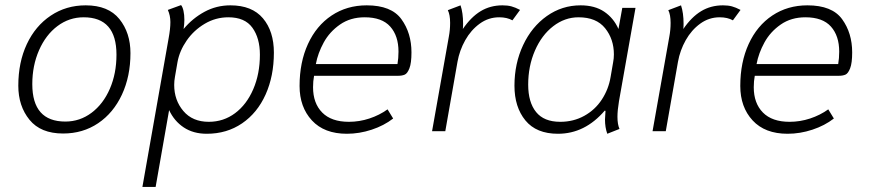

<svg xmlns="http://www.w3.org/2000/svg" viewBox="-20 -516 3417 755"><path d="M52 -179Q52 -271 85.5 -342.5Q119 -414 179.5 -454.5Q240 -495 317 -495Q406 -495 449.5 -441Q493 -387 493 -307Q493 -216 459.5 -144Q426 -72 366 -31.5Q306 9 228 9Q140 9 96 -45Q52 -99 52 -179ZM438 -301Q438 -448 309 -448Q252 -448 206 -413.5Q160 -379 133.5 -318.5Q107 -258 107 -185Q107 -38 237 -38Q294 -38 340 -72.5Q386 -107 412 -167Q438 -227 438 -301Z M643 -365Q650 -403 650 -429Q650 -455 640 -477L692 -496Q698 -489 701.5 -473.5Q705 -458 705 -438Q705 -422 702 -402Q737 -444 784 -469.5Q831 -495 886 -495Q971 -495 1014 -444Q1057 -393 1057 -309Q1057 -217 1024.5 -144.5Q992 -72 932 -31Q872 10 793 10Q740 10 702.5 -15Q665 -40 645 -83L592 219H540ZM1002 -301Q1002 -366 972.5 -407Q943 -448 878 -448Q828 -448 785 -422.5Q742 -397 714 -356.5Q686 -316 678 -272L668 -214Q665 -198 665 -182Q665 -122 701 -79.5Q737 -37 801 -37Q859 -37 904.5 -71Q950 -105 976 -165.5Q1002 -226 1002 -301Z M1158 -178Q1158 -271 1191 -343Q1224 -415 1284 -455Q1344 -495 1422 -495Q1519 -495 1558.5 -440.5Q1598 -386 1598 -310Q1598 -268 1590 -247.5Q1582 -227 1571.5 -222.5Q1561 -218 1546 -218H1215Q1211 -197 1211 -173Q1211 -110 1247 -73.5Q1283 -37 1352 -37Q1393 -37 1432.5 -50Q1472 -63 1504 -86L1526 -50Q1490 -22 1441.5 -6Q1393 10 1344 10Q1255 10 1206.5 -42.5Q1158 -95 1158 -178ZM1543 -264Q1547 -287 1547 -313Q1547 -375 1514.5 -411.5Q1482 -448 1414 -448Q1358 -448 1317 -419.5Q1276 -391 1253 -349Q1230 -307 1222 -264Z M1745 -372Q1750 -398 1750 -426Q1750 -458 1741 -476L1791 -495Q1801 -465 1801 -423Q1801 -409 1800 -402Q1832 -449 1870 -472Q1908 -495 1956 -495Q1976 -495 1991 -491Q2006 -487 2025 -477L1995 -436Q1974 -448 1943 -448Q1901 -448 1866.5 -423Q1832 -398 1809.5 -358Q1787 -318 1779 -273L1731 0H1679Z M2003 -179Q2003 -266 2037 -338.5Q2071 -411 2130.5 -453Q2190 -495 2263 -495Q2319 -495 2356 -470Q2393 -445 2412 -402L2427 -485H2479L2414 -118Q2408 -82 2408 -57Q2408 -27 2416 -9L2368 10Q2359 -15 2359 -46Q2359 -54 2361 -80L2358 -81Q2280 10 2174 10Q2089 10 2046 -42.5Q2003 -95 2003 -179ZM2381 -213 2391 -271Q2394 -286 2394 -302Q2394 -362 2359.5 -405Q2325 -448 2255 -448Q2201 -448 2155.5 -413Q2110 -378 2083.5 -317Q2057 -256 2057 -183Q2057 -114 2088 -75.5Q2119 -37 2183 -37Q2235 -37 2277.5 -60.5Q2320 -84 2346.5 -124.5Q2373 -165 2381 -213Z M2612 -372Q2617 -398 2617 -426Q2617 -458 2608 -476L2658 -495Q2668 -465 2668 -423Q2668 -409 2667 -402Q2699 -449 2737 -472Q2775 -495 2823 -495Q2843 -495 2858 -491Q2873 -487 2892 -477L2862 -436Q2841 -448 2810 -448Q2768 -448 2733.5 -423Q2699 -398 2676.5 -358Q2654 -318 2646 -273L2598 0H2546Z M2891 -178Q2891 -271 2924 -343Q2957 -415 3017 -455Q3077 -495 3155 -495Q3252 -495 3291.5 -440.5Q3331 -386 3331 -310Q3331 -268 3323 -247.5Q3315 -227 3304.5 -222.5Q3294 -218 3279 -218H2948Q2944 -197 2944 -173Q2944 -110 2980 -73.5Q3016 -37 3085 -37Q3126 -37 3165.5 -50Q3205 -63 3237 -86L3259 -50Q3223 -22 3174.5 -6Q3126 10 3077 10Q2988 10 2939.5 -42.5Q2891 -95 2891 -178ZM3276 -264Q3280 -287 3280 -313Q3280 -375 3247.5 -411.5Q3215 -448 3147 -448Q3091 -448 3050 -419.5Q3009 -391 2986 -349Q2963 -307 2955 -264Z"/></svg>

Font: Niramit ExtraLight
Style: Italic
Weight: 200
Italic angle: -10°
Designer: Katatrad Aksorn Co.,Ltd.
Foundry: Cadson Demak Co.,Ltd.
Version: Version 1.000; ttfautohint (v1.6)